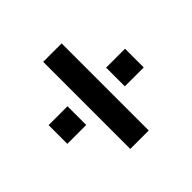

<svg xmlns="http://www.w3.org/2000/svg" viewBox="-99 -656 798 798"><g transform="rotate(45 300.0 -256.5)"><path d="M44 -202V-310.5H556V-202ZM246 -32V-143H356V-32ZM246 -370V-481H356V-370Z"/></g></svg>

Font: Chivo Mono Medium
Style: Regular
Weight: 500
Monospace: yes
Designer: Hector Gatti
Foundry: Omnibus-Type
Version: Version 1.008